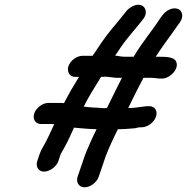

<svg xmlns="http://www.w3.org/2000/svg" viewBox="-20 -704 797 819"><path d="M401 50 431 -38C440 -63 468 -124 483 -153H494C511 -153 542 -156 556 -157C564 -159 571 -161 579 -161H586C599 -162 612 -167 623 -176C660 -205 654 -253 614 -251H607C581 -249 557 -243 527 -243C541 -271 553 -298 568 -326L592 -372H626C636 -372 649 -370 658 -369H666C702 -365 747 -410 731 -442C722 -461 690 -462 657 -462H644C652 -475 661 -486 667 -496C690 -530 716 -563 738 -596L747 -608C766 -635 756 -660 739 -666C715 -675 687 -658 673 -639L664 -627C627 -570 586 -523 550 -462H513C501 -462 489 -464 479 -466C476 -466 474 -466 471 -467C479 -478 487 -489 493 -499C523 -544 558 -580 588 -619C610 -644 603 -670 588 -679C566 -692 537 -676 521 -659C499 -631 478 -606 454 -577C425 -542 404 -509 375 -466H332C308 -466 280 -446 272 -422C264 -398 277 -376 301 -376H317C292 -335 275 -307 253 -264C245 -265 237 -265 230 -265H186C162 -265 134 -244 126 -220C118 -196 131 -175 155 -175H199C202 -175 206 -175 211 -174C210 -171 209 -168 207 -165C194 -137 185 -117 178 -104C167 -82 155 -65 149 -47L139 -17C131 7 144 28 168 28C192 28 221 7 229 -17L239 -47C240 -49 242 -52 244 -56C263 -88 273 -109 294 -156L295 -160C297 -159 299 -159 301 -159C329 -157 361 -153 392 -153C376 -122 350 -63 341 -38L311 50C303 74 317 95 341 95C365 95 393 74 401 50ZM482 -372H500C479 -329 457 -287 436 -243C426 -242 415 -243 404 -244C381 -245 361 -246 341 -249H337C360 -295 378 -322 405 -366C407 -369 409 -373 411 -376C416 -376 422 -376 427 -377C445 -377 463 -372 482 -372Z"/></svg>

Font: Electronic
Style: BlkSuIt
Weight: 900
Version: Version 1.011